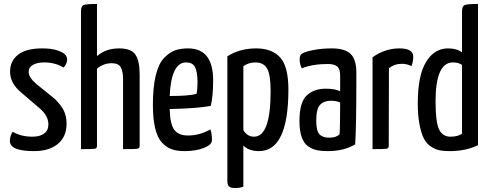

<svg xmlns="http://www.w3.org/2000/svg" viewBox="-20 -755 2484 972"><path d="M194 -510Q241 -510 271.5 -499.5Q302 -489 311 -477.5Q320 -466 320 -454Q320 -433 302 -413Q259 -439 204 -439Q168 -439 146.5 -426.5Q125 -414 125 -391Q125 -363 165 -329L258 -254Q290 -222 303.5 -194Q317 -166 317 -129Q317 -63 273 -26.5Q229 10 152 10Q30 10 30 -41Q30 -66 44 -88Q87 -63 144 -63Q182 -63 203.5 -79Q225 -95 225 -125Q225 -167 185 -203L88 -286Q31 -333 31 -392Q31 -447 72 -478.5Q113 -510 194 -510Z M390 -698Q390 -724 403.5 -729.5Q417 -735 471 -735V-471Q516 -510 583 -510Q644 -510 665.5 -478.5Q687 -447 687 -378V-17Q687 -4 675.5 -2Q664 0 603 0V-355Q603 -393 591.5 -414Q580 -435 546 -435Q503 -435 471 -407V-17Q471 -4 460.5 -2Q450 0 390 0Z M932 -69Q991 -69 1045 -100Q1053 -80 1053 -45Q1053 -22 1012 -6Q971 10 914 10Q876 10 849 0.5Q822 -9 799.5 -33.5Q777 -58 765.5 -105.5Q754 -153 754 -224Q754 -314 768.5 -373.5Q783 -433 810.5 -461.5Q838 -490 866 -500Q894 -510 932 -510Q1059 -510 1059 -349Q1059 -267 1047 -219Q981 -206 839 -203Q841 -126 862.5 -97.5Q884 -69 932 -69ZM922 -439Q847 -439 839 -269Q938 -269 975 -280Q980 -303 980 -340Q979 -395 966.5 -417Q954 -439 922 -439Z M1131 -470Q1194 -510 1277 -510Q1357 -510 1398.5 -464Q1440 -418 1440 -302Q1440 10 1291 10Q1240 10 1212 -18V190Q1194 197 1170 197Q1149 197 1140 189.5Q1131 182 1131 162ZM1212 -96Q1232 -63 1266 -63Q1350 -63 1350 -293Q1350 -378 1332 -408.5Q1314 -439 1273 -439Q1239 -439 1212 -420Z M1497 -455Q1497 -476 1508 -483Q1523 -493 1565.5 -501.5Q1608 -510 1660 -510Q1726 -510 1755 -482Q1784 -454 1784 -388V-335Q1784 -115 1778 -24Q1721 10 1639 10Q1607 10 1585 5.5Q1563 1 1541 -13.5Q1519 -28 1507.5 -60.5Q1496 -93 1496 -142Q1496 -237 1532.5 -271.5Q1569 -306 1629 -306Q1676 -306 1702 -293V-372Q1702 -406 1687 -418.5Q1672 -431 1640 -431Q1561 -431 1508 -409Q1497 -429 1497 -455ZM1702 -236Q1682 -245 1655 -245Q1620 -245 1600.5 -224.5Q1581 -204 1581 -144Q1581 -93 1597 -75.5Q1613 -58 1646 -58Q1682 -58 1699 -75Q1702 -108 1702 -236Z M1866 -465Q1929 -510 2002 -510Q2072 -510 2072 -468Q2072 -442 2063 -420Q2041 -432 2015 -432Q1976 -432 1949 -409L1948 -17Q1948 -4 1937.5 -2Q1927 0 1866 0Z M2319 -698Q2319 -724 2333 -729.5Q2347 -735 2400 -735V-20Q2338 10 2257 10Q2227 10 2206 6Q2185 2 2162.5 -12.5Q2140 -27 2126.5 -52.5Q2113 -78 2104 -123.5Q2095 -169 2095 -232Q2095 -373 2137 -441.5Q2179 -510 2248 -510Q2293 -510 2319 -490ZM2319 -426Q2302 -439 2273 -439Q2185 -439 2185 -241Q2185 -136 2203 -99.5Q2221 -63 2260 -63Q2297 -63 2319 -78Z"/></svg>

Font: Yanone Kaffeesatz
Style: Regular
Weight: 400
Designer: Yanone (Cyrillic: Daniel Pouzeot)
Foundry: Yanone
Version: Version 1.003;PS 001.003;hotconv 1.0.88;makeotf.lib2.5.64775